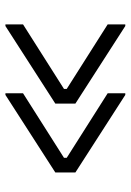

<svg xmlns="http://www.w3.org/2000/svg" viewBox="93 -601 482 708"><g transform="rotate(90 334.0 -247.0)"><path d="M324 -26V-91L562 -242V-252L324 -403V-468H330L616 -284V-210L330 -26ZM70 -26V-91L308 -242V-252L70 -403V-468H76L362 -284V-210L76 -26Z"/></g></svg>

Font: Space 7353
Style: Regular
Weight: 400
Designer: Christine Claussen + Ruben Lyon  (Space 7353)
Version: Version 1.000;FEAKit 1.0